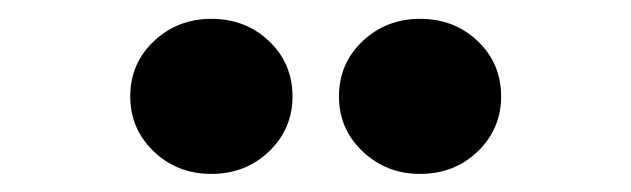

<svg xmlns="http://www.w3.org/2000/svg" viewBox="-20 -788 684 208"><path d="M435.1 -599.6Q398.4 -599.6 372.8 -624Q347.2 -648.4 347.2 -683.6Q347.2 -719.2 372.8 -743.4Q398.4 -767.6 435.1 -767.6Q472.2 -767.6 497.6 -743.4Q522.9 -719.2 522.9 -683.6Q522.9 -648.4 497.6 -624Q472.2 -599.6 435.1 -599.6ZM209 -599.6Q171.9 -599.6 146.5 -624Q121.1 -648.4 121.1 -683.6Q121.1 -719.2 146.7 -743.4Q172.4 -767.6 209 -767.6Q246.1 -767.6 271.5 -743.4Q296.9 -719.2 296.9 -683.6Q296.9 -648.4 271.5 -624Q246.1 -599.6 209 -599.6Z"/></svg>

Font: Inter 17pt Black
Style: Regular
Weight: 900
Version: Version 4.001;git-66647c0bb